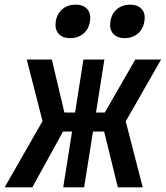

<svg xmlns="http://www.w3.org/2000/svg" viewBox="-61 -806 713 826"><path d="M-41 0 122 -285 54 -550H162L216 -322H262L298 -550H388L352 -322H390L521 -550H632L480 -284L553 0H446L387 -240H339L301 0H211L249 -240H210L78 0ZM476 -642Q442 -642 425.5 -661.5Q409 -681 414 -714Q419 -747 442 -766.5Q465 -786 499 -786Q532 -786 549 -766.5Q566 -747 560 -714Q555 -681 532 -661.5Q509 -642 476 -642ZM241 -642Q207 -642 190.5 -661.5Q174 -681 179 -714Q184 -747 207 -766.5Q230 -786 264 -786Q298 -786 314.5 -766.5Q331 -747 326 -714Q321 -681 298 -661.5Q275 -642 241 -642Z"/></svg>

Font: JetBrains Mono NL
Style: Bold Italic
Weight: 700
Italic angle: -9°
Designer: Philipp Nurullin, Konstantin Bulenkov
Foundry: JetBrains
Version: Version 2.304; ttfautohint (v1.8.4.7-5d5b)